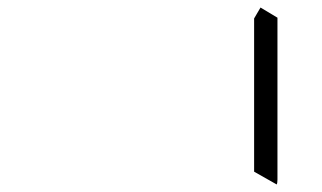

<svg xmlns="http://www.w3.org/2000/svg" viewBox="-20 -518 856 510"><path d="M672 -498 717 -471V-41Q717 -32 715 -28L655 -62V-265V-469Z"/></svg>

Font: DSEG7 Modern
Style: Light
Weight: 300
Designer: Keshikan(Twitter:@keshinomi_88pro)
Version: Version 0.46